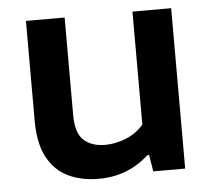

<svg xmlns="http://www.w3.org/2000/svg" viewBox="-45 -593 720 650"><g transform="rotate(-5 315.5 -268.0)"><path d="M265 9Q206.5 9 161.8 -12.5Q117 -34 91.5 -81.2Q66 -128.5 66 -206V-545H197.5V-213.5Q197.5 -151.5 224.8 -127.5Q252 -103.5 297 -103.5Q331 -103.5 366.8 -117.5Q402.5 -131.5 428 -161V-545H559.5V0H451L442 -56.5H436Q365 9 265 9Z"/></g></svg>

Font: Encode Sans Semi Expanded SemiBold
Style: Regular
Weight: 600
Width: 6
Designer: Multiple Designers
Foundry: Impallari Type
Version: Version 3.000; ttfautohint (v1.8.3) -l 8 -r 50 -G 200 -x 14 